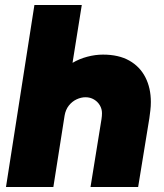

<svg xmlns="http://www.w3.org/2000/svg" viewBox="-20 -750 658 770"><path d="M4 0 118 -730H308L272 -505L271 -498Q298 -514 330 -522.5Q362 -531 393 -531Q456 -531 498.5 -507Q541 -483 563 -440Q585 -397 585 -341Q585 -324 583 -307.5Q581 -291 579 -276L534 0H343L387 -272Q388 -277 388.5 -284.5Q389 -292 389 -296Q389 -313 380.5 -327.5Q372 -342 357 -351Q342 -360 323 -360Q305 -360 287 -351.5Q269 -343 256 -326.5Q243 -310 239 -286L194 0Z"/></svg>

Font: MuseoModerno Black
Style: Italic
Weight: 900
Italic angle: -9°
Designer: Pablo Cosgaya, Héctor Gatti, Marcela Romero, and the Authors of The MuseoModerno Project.
Foundry: Omnibus-Type Team
Version: Version 1.003